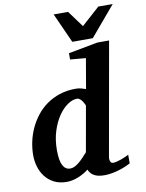

<svg xmlns="http://www.w3.org/2000/svg" viewBox="-101 -1007 828 1090"><g transform="rotate(-10 313.0 -462.5)"><path d="M376 -394Q376.5 -396 373 -403.8Q369.6 -411.6 363.8 -420.4Q357.9 -429.2 349.9 -436Q341.8 -442.9 333 -442.9Q306.6 -442.9 278.1 -423.3Q249.5 -403.8 225.3 -368.4Q201.2 -333 185.5 -283.7Q169.9 -234.4 169.9 -174.8Q169.9 -114.3 184.6 -86.7Q199.2 -59.1 227.1 -59.1Q239.7 -59.1 252.7 -65.4Q265.6 -71.8 278.6 -82.5Q291.5 -93.3 304.4 -106.7Q317.4 -120.1 330.1 -134.8ZM455.1 -89.8Q452.6 -77.6 453.9 -69.6Q455.1 -61.5 457.8 -56.9Q460.4 -52.2 464.4 -50.5Q468.3 -48.8 471.2 -48.8Q481.4 -48.8 494.1 -52Q506.8 -55.2 519.8 -59.8Q532.7 -64.5 544.2 -69.6Q555.7 -74.7 564 -79.1V-29.8Q551.3 -22.5 533.2 -14.9Q515.1 -7.3 494.6 -1.2Q474.1 4.9 452.9 8.5Q431.6 12.2 412.1 12.2Q374 12.2 352.1 -0.5Q330.1 -13.2 321.8 -36.1Q308.6 -25.9 293.2 -17.1Q277.8 -8.3 261.5 -1.7Q245.1 4.9 228.5 8.5Q211.9 12.2 195.8 12.2Q152.3 12.2 121.3 -3.9Q90.3 -20 70.6 -46.1Q50.8 -72.3 41.5 -104.5Q32.2 -136.7 32.2 -168.9Q32.2 -207 40.5 -246.6Q48.8 -286.1 65.7 -322.8Q82.5 -359.4 107.7 -391.8Q132.8 -424.3 166.5 -448.2Q200.2 -472.2 242.4 -486.1Q284.7 -500 335 -500Q353.5 -500 368.4 -495.6Q383.3 -491.2 393.1 -487.8L422.9 -661.1L333 -668.9V-705.1L502 -736.8H569.8ZM481 -765.6H362.8L285.6 -937H368.7L438 -842.8L543 -937H626Z"/></g></svg>

Font: Charis SIL Afr
Style: Bold Italic
Weight: 700
Italic angle: -11°
Foundry: SIL International
Version: Version 5.000